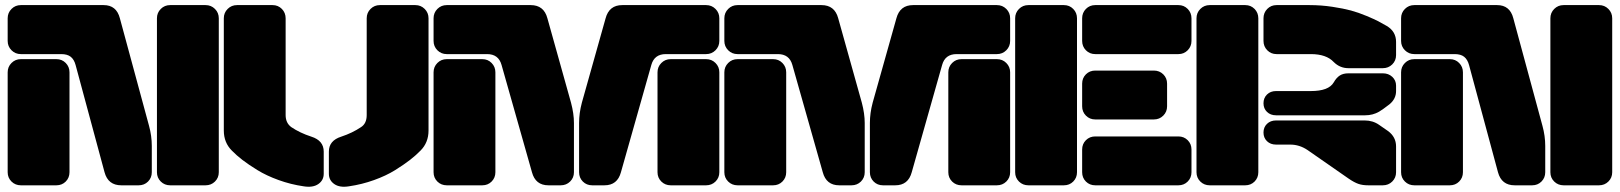

<svg xmlns="http://www.w3.org/2000/svg" viewBox="-20 -720 6294 746"><path d="M61 -700.2H382.8Q432.6 -700.2 445.8 -648.9L559.1 -231Q569.8 -191.9 569.8 -152.8V-50.8Q569.8 -29.3 555.2 -14.6Q540.5 0 519 0H451.2Q399.9 0 386.2 -50.8L273.9 -466.8Q268.1 -488.8 254.9 -499.3Q241.7 -509.8 217.8 -509.8H61Q39.6 -509.8 24.7 -524.7Q9.8 -539.6 9.8 -561V-648.9Q9.8 -670.4 24.7 -685.3Q39.6 -700.2 61 -700.2ZM778.8 0H641.1Q619.6 0 604.7 -14.6Q589.8 -29.3 589.8 -50.8V-648.9Q589.8 -670.4 604.7 -685.3Q619.6 -700.2 641.1 -700.2H778.8Q800.3 -700.2 815.2 -685.3Q830.1 -670.4 830.1 -648.9V-50.8Q830.1 -29.3 815.2 -14.6Q800.3 0 778.8 0ZM250 -439V-50.8Q250 -29.3 235.4 -14.6Q220.7 0 199.2 0H61Q39.6 0 24.7 -14.6Q9.8 -29.3 9.8 -50.8V-439Q9.8 -460.4 24.7 -475.3Q39.6 -490.2 61 -490.2H199.2Q220.7 -490.2 235.4 -475.3Q250 -460.4 250 -439Z M880.9 -134.8Q849.6 -166 849.6 -212.9V-648.9Q849.6 -670.4 864.5 -685.3Q879.4 -700.2 900.9 -700.2H1039.1Q1060.5 -700.2 1075.2 -685.3Q1089.8 -670.4 1089.8 -648.9V-272.9Q1089.8 -242.2 1111.8 -226.1Q1145 -203.6 1189.9 -189Q1237.8 -173.8 1237.8 -130.9V-44.9Q1237.8 -19.5 1216.8 -4.9Q1195.8 9.8 1159.7 3.9Q1109.4 -3.4 1062.3 -20.5Q1015.1 -37.6 980.2 -59.1Q945.3 -80.6 921.9 -98.6Q898.4 -116.7 880.9 -134.8ZM1613.8 -134.8Q1596.2 -116.7 1573 -98.6Q1549.8 -80.6 1514.9 -58.8Q1480 -37.1 1433.1 -20.3Q1386.2 -3.4 1335.9 3.9Q1299.8 9.8 1278.8 -4.9Q1257.8 -19.5 1257.8 -44.9V-130.9Q1257.8 -173.8 1305.7 -189Q1348.6 -203.1 1382.8 -226.1Q1404.8 -240.2 1404.8 -272.9V-648.9Q1404.8 -670.4 1419.7 -685.3Q1434.6 -700.2 1456.1 -700.2H1593.8Q1615.2 -700.2 1630.1 -685.3Q1645 -670.4 1645 -648.9V-212.9Q1645 -166 1613.8 -134.8Z M1715.8 -700.2H2042Q2093.3 -700.2 2106.9 -648.9L2198.7 -320.8Q2210 -278.3 2210 -242.2V-50.8Q2210 -29.3 2195.1 -14.6Q2180.2 0 2158.7 0H2110.8Q2060.5 0 2046.9 -50.8L1928.7 -467.8Q1917 -509.8 1872.6 -509.8H1715.8Q1694.3 -509.8 1679.4 -524.7Q1664.6 -539.6 1664.6 -561V-648.9Q1664.6 -670.4 1679.4 -685.3Q1694.3 -700.2 1715.8 -700.2ZM2397.9 -700.2H2723.6Q2745.1 -700.2 2760 -685.3Q2774.9 -670.4 2774.9 -648.9V-561Q2774.9 -539.6 2760 -524.7Q2745.1 -509.8 2723.6 -509.8H2566.9Q2522.5 -509.8 2510.7 -467.8L2392.6 -50.8Q2378.9 0 2328.6 0H2280.8Q2259.3 0 2244.6 -14.6Q2230 -29.3 2230 -50.8V-242.2Q2230 -280.3 2240.7 -320.8L2333 -648.9Q2346.7 -700.2 2397.9 -700.2ZM1904.8 -439V-50.8Q1904.8 -29.3 1890.1 -14.6Q1875.5 0 1854 0H1715.8Q1694.3 0 1679.4 -14.6Q1664.6 -29.3 1664.6 -50.8V-439Q1664.6 -460.4 1679.4 -475.3Q1694.3 -490.2 1715.8 -490.2H1854Q1875.5 -490.2 1890.1 -475.3Q1904.8 -460.4 1904.8 -439ZM2534.7 -50.8V-439Q2534.7 -460.4 2549.6 -475.3Q2564.5 -490.2 2585.9 -490.2H2723.6Q2745.1 -490.2 2760 -475.3Q2774.9 -460.4 2774.9 -439V-50.8Q2774.9 -29.3 2760 -14.6Q2745.1 0 2723.6 0H2585.9Q2564.5 0 2549.6 -14.6Q2534.7 -29.3 2534.7 -50.8Z M2845.7 -700.2H3171.9Q3223.1 -700.2 3236.8 -648.9L3328.6 -320.8Q3339.8 -278.3 3339.8 -242.2V-50.8Q3339.8 -29.3 3325 -14.6Q3310.1 0 3288.6 0H3240.7Q3190.4 0 3176.8 -50.8L3058.6 -467.8Q3046.9 -509.8 3002.4 -509.8H2845.7Q2824.2 -509.8 2809.3 -524.7Q2794.4 -539.6 2794.4 -561V-648.9Q2794.4 -670.4 2809.3 -685.3Q2824.2 -700.2 2845.7 -700.2ZM3527.8 -700.2H3853.5Q3875 -700.2 3889.9 -685.3Q3904.8 -670.4 3904.8 -648.9V-561Q3904.8 -539.6 3889.9 -524.7Q3875 -509.8 3853.5 -509.8H3696.8Q3652.3 -509.8 3640.6 -467.8L3522.5 -50.8Q3508.8 0 3458.5 0H3410.6Q3389.2 0 3374.5 -14.6Q3359.9 -29.3 3359.9 -50.8V-242.2Q3359.9 -280.3 3370.6 -320.8L3462.9 -648.9Q3476.6 -700.2 3527.8 -700.2ZM3034.7 -439V-50.8Q3034.7 -29.3 3020 -14.6Q3005.4 0 2983.9 0H2845.7Q2824.2 0 2809.3 -14.6Q2794.4 -29.3 2794.4 -50.8V-439Q2794.4 -460.4 2809.3 -475.3Q2824.2 -490.2 2845.7 -490.2H2983.9Q3005.4 -490.2 3020 -475.3Q3034.7 -460.4 3034.7 -439ZM3664.6 -50.8V-439Q3664.6 -460.4 3679.4 -475.3Q3694.3 -490.2 3715.8 -490.2H3853.5Q3875 -490.2 3889.9 -475.3Q3904.8 -460.4 3904.8 -439V-50.8Q3904.8 -29.3 3889.9 -14.6Q3875 0 3853.5 0H3715.8Q3694.3 0 3679.4 -14.6Q3664.6 -29.3 3664.6 -50.8Z M4113.8 0H3975.6Q3954.1 0 3939.2 -14.6Q3924.3 -29.3 3924.3 -50.8V-648.9Q3924.3 -670.4 3939.2 -685.3Q3954.1 -700.2 3975.6 -700.2H4113.8Q4135.3 -700.2 4149.9 -685.3Q4164.6 -670.4 4164.6 -648.9V-50.8Q4164.6 -29.3 4149.9 -14.6Q4135.3 0 4113.8 0ZM4558.6 -509.8H4235.4Q4213.9 -509.8 4199.2 -524.7Q4184.6 -539.6 4184.6 -561V-648.9Q4184.6 -670.4 4199.2 -685.3Q4213.9 -700.2 4235.4 -700.2H4558.6Q4580.1 -700.2 4594.7 -685.3Q4609.4 -670.4 4609.4 -648.9V-561Q4609.4 -539.6 4594.7 -524.7Q4580.1 -509.8 4558.6 -509.8ZM4463.4 -255.9H4235.4Q4213.9 -255.9 4199.2 -270.8Q4184.6 -285.6 4184.6 -307.1V-395Q4184.6 -416.5 4199.2 -431.2Q4213.9 -445.8 4235.4 -445.8H4463.4Q4484.9 -445.8 4499.8 -431.2Q4514.6 -416.5 4514.6 -395V-307.1Q4514.6 -285.6 4499.8 -270.8Q4484.9 -255.9 4463.4 -255.9ZM4558.6 0H4235.4Q4213.9 0 4199.2 -14.6Q4184.6 -29.3 4184.6 -50.8V-139.2Q4184.6 -160.6 4199.2 -175.3Q4213.9 -189.9 4235.4 -189.9H4558.6Q4580.1 -189.9 4594.7 -175.3Q4609.4 -160.6 4609.4 -139.2V-50.8Q4609.4 -29.3 4594.7 -14.6Q4580.1 0 4558.6 0Z M4869.1 -648.9V-50.8Q4869.1 -29.3 4854.5 -14.6Q4839.8 0 4818.4 0H4680.2Q4658.7 0 4643.8 -14.6Q4628.9 -29.3 4628.9 -50.8V-648.9Q4628.9 -670.4 4643.8 -685.3Q4658.7 -700.2 4680.2 -700.2H4818.4Q4839.8 -700.2 4854.5 -685.3Q4869.1 -670.4 4869.1 -648.9ZM5073.2 -509.8H4939.9Q4918.5 -509.8 4903.8 -524.7Q4889.2 -539.6 4889.2 -561V-648.9Q4889.2 -670.4 4903.8 -685.3Q4918.5 -700.2 4939.9 -700.2H5068.4Q5113.3 -700.2 5156.7 -693.6Q5200.2 -687 5229 -679.2Q5257.8 -671.4 5289.8 -658Q5321.8 -644.5 5334.7 -637.7Q5347.7 -630.9 5368.2 -619.1Q5404.3 -597.7 5404.3 -557.1V-505.9Q5404.3 -484.4 5389.4 -469.7Q5374.5 -455.1 5353 -455.1H5219.2Q5186 -455.1 5162.1 -479Q5133.3 -509.8 5073.2 -509.8ZM5338.4 -286.1Q5314 -272 5284.2 -272H4938Q4916.5 -272 4902.8 -285.2Q4889.2 -298.3 4889.2 -318.8Q4889.2 -339.4 4902.8 -352.8Q4916.5 -366.2 4938 -366.2H5073.2Q5142.6 -366.2 5162.1 -399.9Q5172.4 -418 5185.5 -426.5Q5198.7 -435.1 5219.2 -435.1H5353Q5375 -435.1 5389.6 -421.4Q5404.3 -407.7 5404.3 -387.2V-366.2Q5404.3 -335.9 5378.9 -314.9Q5352.5 -294.4 5338.4 -286.1ZM5353 0H5295.9Q5273.9 0 5257.8 -5.6Q5241.7 -11.2 5220.2 -25.9L5060.1 -137.2Q5028.8 -158.2 4993.2 -158.2H4938Q4916.5 -158.2 4902.8 -171.4Q4889.2 -184.6 4889.2 -205.1Q4889.2 -225.6 4902.8 -238.8Q4916.5 -252 4938 -252H5282.2Q5314 -252 5338.4 -234.9L5373 -210.9Q5404.3 -188 5404.3 -150.9V-50.8Q5404.3 -29.3 5389.4 -14.6Q5374.5 0 5353 0Z M5475.1 -700.2H5796.9Q5846.7 -700.2 5859.9 -648.9L5973.1 -231Q5983.9 -191.9 5983.9 -152.8V-50.8Q5983.9 -29.3 5969.2 -14.6Q5954.6 0 5933.1 0H5865.2Q5814 0 5800.3 -50.8L5688 -466.8Q5682.1 -488.8 5668.9 -499.3Q5655.8 -509.8 5631.8 -509.8H5475.1Q5453.6 -509.8 5438.7 -524.7Q5423.8 -539.6 5423.8 -561V-648.9Q5423.8 -670.4 5438.7 -685.3Q5453.6 -700.2 5475.1 -700.2ZM6192.9 0H6055.2Q6033.7 0 6018.8 -14.6Q6003.9 -29.3 6003.9 -50.8V-648.9Q6003.9 -670.4 6018.8 -685.3Q6033.7 -700.2 6055.2 -700.2H6192.9Q6214.4 -700.2 6229.2 -685.3Q6244.1 -670.4 6244.1 -648.9V-50.8Q6244.1 -29.3 6229.2 -14.6Q6214.4 0 6192.9 0ZM5664.1 -439V-50.8Q5664.1 -29.3 5649.4 -14.6Q5634.8 0 5613.3 0H5475.1Q5453.6 0 5438.7 -14.6Q5423.8 -29.3 5423.8 -50.8V-439Q5423.8 -460.4 5438.7 -475.3Q5453.6 -490.2 5475.1 -490.2H5613.3Q5634.8 -490.2 5649.4 -475.3Q5664.1 -460.4 5664.1 -439Z"/></svg>

Font: Nastup Soft
Style: Regular
Weight: 400
Designer: Maksym Kobuzan
Foundry: Zakznak
Version: Version 1.020;hotconv 1.0.109;makeotfexe 2.5.65596